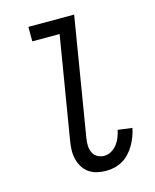

<svg xmlns="http://www.w3.org/2000/svg" viewBox="-112 -812 724 896"><g transform="rotate(-15 250.0 -363.5)"><path d="M290 8Q267 8 245.5 3Q224 -2 206.5 -14.5Q189 -27 178 -45.5Q167 -64 162 -85.5Q157 -107 158 -130Q159 -153 163 -175L244 -665H112V-735H333L239 -164Q236 -146 236.5 -128Q237 -110 244 -94.5Q251 -79 266 -70.5Q281 -62 299 -62Q317 -62 333.5 -71.5Q350 -81 361.5 -96Q373 -111 379.5 -128.5Q386 -146 390 -163L459 -154Q455 -134 447.5 -114Q440 -94 429.5 -75.5Q419 -57 404 -40.5Q389 -24 370.5 -13Q352 -2 331.5 3Q311 8 290 8Z"/></g></svg>

Font: Iosevka Term Curly
Style: Italic
Weight: 400
Italic angle: -9°
Designer: Belleve Invis
Foundry: Belleve Invis
Version: Version 32.3.0